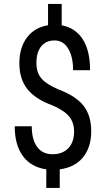

<svg xmlns="http://www.w3.org/2000/svg" viewBox="-20 -846 534 968"><path d="M353.5 -183.1C353.5 -147.3 343.8 -119.2 324.5 -98.9C305.1 -78.5 278.5 -68.4 244.6 -68.4C211.4 -68.4 185.7 -80.6 167.5 -105C149.3 -129.4 140.1 -164.2 140.1 -209.5H54.2C54.2 -147 67.9 -97 95.2 -59.6C122.6 -22.1 161.9 0.3 213.4 7.8V101.6H281.2V7.8C332.4 1 371.6 -19.4 398.9 -53.2C426.3 -87.1 439.9 -130.7 439.9 -184.1C439.9 -236.5 427.2 -279.2 401.6 -312.3C376.1 -345.3 333.8 -372.9 274.9 -395C235.5 -411.6 207.1 -429.8 189.7 -449.5C172.3 -469.2 163.6 -495.4 163.6 -528.3C163.6 -564.5 171.6 -592.4 187.7 -612.3C203.9 -632.2 226.4 -642.1 255.4 -642.1C284.3 -642.1 307.1 -628.4 323.7 -601.1C340.3 -573.7 348.6 -537.4 348.6 -492.2H434.1C434.1 -558.3 421.6 -610.4 396.7 -648.7C371.8 -686.9 336.6 -710.1 291 -718.3V-826.2H222.2V-718.8C177.6 -711.6 142.3 -691.2 116.5 -657.5C90.6 -623.8 77.6 -580.2 77.6 -526.9C77.6 -474.4 91 -431.2 117.7 -397.2C144.4 -363.2 186.8 -335.6 245.1 -314.5C284.8 -297.2 312.8 -278.4 329.1 -258.1C345.4 -237.7 353.5 -212.7 353.5 -183.1Z"/></svg>

Font: Roboto Condensed
Style: Regular
Weight: 400
Designer: Google
Version: Version 2.134; 2016